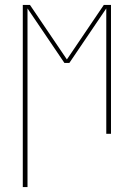

<svg xmlns="http://www.w3.org/2000/svg" viewBox="-20 -540 540 775"><path d="M72 215V-520H101L250 -300L399 -520H428V0H409V-506L260 -286H240L91 -506V215Z"/></svg>

Font: Iosevka Curly Thin
Style: Regular
Weight: 100
Monospace: yes
Designer: Belleve Invis
Foundry: Belleve Invis
Version: Version 22.1.2; ttfautohint (v1.8.4)